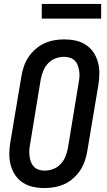

<svg xmlns="http://www.w3.org/2000/svg" viewBox="-20 -942 540 970"><path d="M205 8Q175 8 147 2Q119 -4 96 -19Q73 -34 57.5 -56.5Q42 -79 34.5 -106Q27 -133 27 -162.5Q27 -192 32 -222L88 -556Q92 -581 100.5 -606Q109 -631 123.5 -653Q138 -675 159 -693.5Q180 -712 204 -723Q228 -734 253.5 -738.5Q279 -743 304 -743Q334 -743 362 -737Q390 -731 413 -716Q436 -701 451.5 -678.5Q467 -656 474.5 -629Q482 -602 482 -572.5Q482 -543 477 -513L421 -179Q417 -154 408.5 -129Q400 -104 385.5 -82Q371 -60 350.5 -41.5Q330 -23 305.5 -12Q281 -1 255.5 3.5Q230 8 205 8ZM205 -80Q227 -80 248.5 -88Q270 -96 286 -113Q302 -130 310.5 -151Q319 -172 323 -193L378 -528Q381 -543 381.5 -558Q382 -573 379.5 -587Q377 -601 372 -614Q367 -627 357 -636.5Q347 -646 333 -650.5Q319 -655 304 -655Q282 -655 260.5 -647Q239 -639 223 -622Q207 -605 198.5 -584Q190 -563 186 -542L131 -207Q128 -192 128 -177Q128 -162 130 -148Q132 -134 137.5 -121Q143 -108 152.5 -98.5Q162 -89 176 -84.5Q190 -80 205 -80ZM491 -848H191V-922H491Z"/></svg>

Font: Iosevka Semibold Oblique
Style: Regular
Weight: 600
Italic angle: -9°
Monospace: yes
Designer: Belleve Invis
Foundry: Belleve Invis
Version: Version 32.5.0; ttfautohint (v1.8.4)